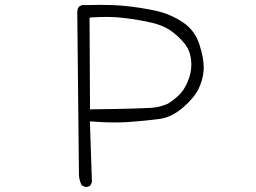

<svg xmlns="http://www.w3.org/2000/svg" viewBox="-20 -738 1040 779"><path d="M355.5 -667.5Q382.3 -669.4 414.8 -669.4Q447.3 -669.4 483.9 -665Q544.4 -657.7 596.9 -645.5Q649.4 -633.3 685.1 -604.5Q719.7 -576.2 736.8 -550.3Q756.3 -519 756.3 -475.1Q756.3 -441.4 741.7 -407.2Q727.1 -372.1 707 -353Q688 -334.5 661.6 -317.4Q627 -302.2 590.6 -300.3Q554.2 -298.3 516.1 -297.4Q452.6 -295.4 345.2 -294.4L343.3 -666.5ZM327.1 20.5Q338.4 20.5 346.2 15.1L353 1L344.7 -245.6L359.4 -244.6Q403.8 -241.2 440.4 -241.2Q477.1 -241.2 501 -242.9Q524.9 -244.6 540.8 -246.1Q556.6 -247.6 571.8 -249Q601.6 -252 627 -255.4Q675.3 -261.7 720.7 -300.3Q766.6 -339.4 784.9 -376Q803.2 -412.6 806.2 -453.1Q806.6 -458 806.6 -463.9Q806.6 -501.5 790 -554.7Q772 -613.8 722.7 -647Q671.4 -681.2 612.3 -694.3Q551.8 -707.5 486.8 -713.9Q442.9 -718.3 384.8 -718.3Q357.4 -718.3 326.2 -717.3Q322.3 -717.8 319.8 -717.8Q311 -717.8 303.2 -712.9L300.8 -710.9Q293.9 -704.1 293.5 -687.5L300.3 -28.8Q301.3 -5.9 311.5 13.7L324.7 20Q326.2 20.5 327.1 20.5Z"/></svg>

Font: NaikaiFont
Style: ExtraLight
Weight: 200
Version: Version 1.89